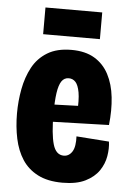

<svg xmlns="http://www.w3.org/2000/svg" viewBox="-52 -749 550 802"><g transform="rotate(5 222.5 -347.5)"><path d="M240 14Q178 14 136.5 -7.5Q95 -29 71 -66Q47 -103 36.5 -152.5Q26 -202 26 -258Q26 -310 35.5 -360.5Q45 -411 67 -452Q89 -493 129 -517.5Q169 -542 230 -542Q288 -542 326.5 -519Q365 -496 386.5 -455Q408 -414 414 -359.5Q420 -305 413 -243L143 -235V-307L293 -312L276 -280Q280 -337 274.5 -367.5Q269 -398 257.5 -410.5Q246 -423 229 -423Q210 -423 199 -407Q188 -391 183 -357Q178 -323 178 -271Q178 -185 190.5 -142Q203 -99 236 -99Q247 -99 256 -104.5Q265 -110 271.5 -120.5Q278 -131 280.5 -147.5Q283 -164 282 -184L419 -174Q423 -146 417.5 -113Q412 -80 392.5 -51.5Q373 -23 336 -4.5Q299 14 240 14ZM106 -597V-709H344V-597Z"/></g></svg>

Font: Bricolage Grotesque 24pt Condensed ExtraBold
Style: Regular
Weight: 800
Width: 3
Designer: Mathieu Triay
Foundry: Atelier Triay
Version: Version 1.001;gftools[0.9.33.dev8+g029e19f]